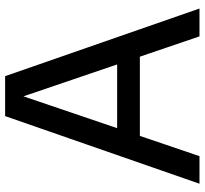

<svg xmlns="http://www.w3.org/2000/svg" viewBox="-44 -736 780 731"><g transform="rotate(-90 345.5 -370.0)"><path d="M12 0 269.5 -740H421.5L679 0H573L337.5 -691.5H352L117 0ZM159.5 -227 183.5 -313.5H507L531 -227Z"/></g></svg>

Font: Encode Sans SC Medium
Style: Regular
Weight: 500
Version: Version 3.002